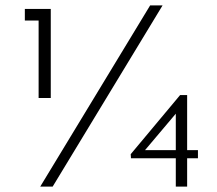

<svg xmlns="http://www.w3.org/2000/svg" viewBox="-20 -691 802 711"><path d="M536 -671 129 0H175L582 -671ZM168 -328V-658H72V-615H123V-328ZM713 -135H673V-339H647L464 -120L465 -105H631V0H673V-105H713ZM517 -135 631 -270V-135Z"/></svg>

Font: Sulaf Light
Style: Regular
Weight: 300
Designer: Bandar Raffah (Arabic) and Santiago Orozco (Latin)
Foundry: Caramella and Typemade
Version: Version 1.005;PS 001.005;hotconv 1.0.88;makeotf.lib2.5.64775